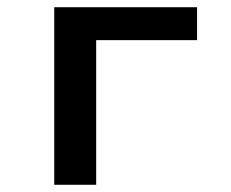

<svg xmlns="http://www.w3.org/2000/svg" viewBox="-20 -511 640 531"><path d="M130 0V-491H525V-400H246V0Z"/></svg>

Font: Source Code Pro SemiBold
Style: Regular
Weight: 600
Monospace: yes
Designer: Paul D. Hunt, Teo Tuominen
Foundry: Adobe Systems Incorporated
Version: Version 1.018;hotconv 1.0.116;makeotfexe 2.5.65601